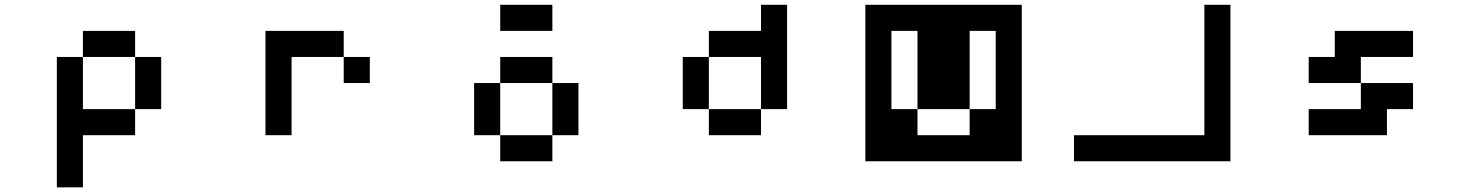

<svg xmlns="http://www.w3.org/2000/svg" viewBox="-20 -576 6262 818"><path d="M222.2 222.2H333.3V0H555.6V-111.1H333.3V-333.3H222.2ZM333.3 -333.3H555.6V-111.1H666.7V-333.3H555.6V-444.4H333.3Z M1444.4 -333.3V-222.2H1555.6V-333.3ZM1444.4 -333.3V-444.4H1111.1V0H1222.2V-333.3Z M2111.1 -444.4H2333.3V-555.6H2111.1ZM2111.1 -333.3V-222.2H2000V0H2111.1V-222.2H2333.3V-333.3ZM2111.1 0V111.1H2333.3V0ZM2333.3 0H2444.4V-222.2H2333.3Z M2888.9 -111.1H3000V0H3222.2V-111.1H3000V-333.3H2888.9ZM3000 -333.3H3222.2V-111.1H3333.3V-555.6H3222.2V-444.4H3000Z M3666.7 111.1H4333.3V-555.6H3666.7ZM3888.9 -111.1H4111.1V0H3888.9ZM3888.9 -111.1H3777.8V-444.4H3888.9ZM4111.1 -111.1V-444.4H4222.2V-111.1Z M4555.6 111.1H5222.2V-555.6H5111.1V0H4555.6Z M5666.7 -333.3H5555.6V-222.2H5777.8V-333.3H6000V-444.4H5666.7ZM5777.8 -222.2V-111.1H5555.6V0H5888.9V-111.1H6000V-222.2Z"/></svg>

Font: linjaSipiki
Style: Regular
Weight: 500
Foundry: Made with Bits'n'Picas by Kreative Software
Version: Version 1.3